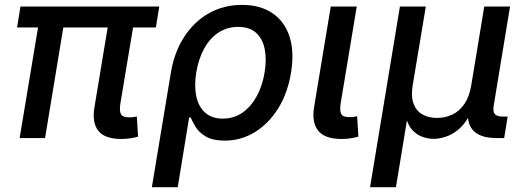

<svg xmlns="http://www.w3.org/2000/svg" viewBox="-20 -573 2164 797"><path d="M483.9 3.9Q415 3.9 388.2 -30Q361.3 -64 372.1 -127.9L436.5 -516.6H542L480.5 -148.4Q474.6 -115.2 481.4 -100.6Q488.3 -85.9 514.2 -85.9Q527.3 -85.9 534.7 -86.9Q542 -87.9 547.9 -89.8L553.2 -5.9Q542.5 -2.4 523.9 0.7Q505.4 3.9 483.9 3.9ZM61.5 0 147.5 -516.6H252.4L167 0ZM50.8 -459 64.9 -545.9H641.1L627 -459Z M610.4 204.1 689 -270Q703.1 -355.5 743.9 -418.9Q784.7 -482.4 846.4 -517.6Q908.2 -552.7 984.9 -552.7Q1059.6 -552.7 1109.9 -519Q1160.2 -485.4 1181.2 -423.1Q1202.1 -360.8 1188.5 -274.4Q1174.8 -187 1134.8 -123Q1094.7 -59.1 1037.4 -24.2Q980 10.7 913.6 10.7Q864.3 10.7 835.7 -5.6Q807.1 -22 793 -44.7Q778.8 -67.4 771.5 -85.4H765.1L717.8 204.1ZM904.8 -80.6Q951.7 -80.6 987.3 -106Q1022.9 -131.3 1046.4 -174.8Q1069.8 -218.3 1078.6 -273.4Q1087.4 -327.6 1078.6 -370.1Q1069.8 -412.6 1042.7 -437Q1015.6 -461.4 968.3 -461.4Q922.9 -461.4 887.2 -438Q851.6 -414.6 828.1 -372.6Q804.7 -330.6 794.9 -273.9Q785.6 -216.8 794.9 -173.1Q804.2 -129.4 832 -105Q859.9 -80.6 904.8 -80.6Z M1397.9 3.9Q1329.1 3.9 1301.3 -30Q1273.4 -64 1283.7 -127.9L1353 -545.9H1460.9L1395 -149.4Q1389.2 -115.7 1395.8 -101.3Q1402.3 -86.9 1428.7 -86.9Q1441.9 -86.9 1449.2 -87.9Q1456.5 -88.9 1462.4 -90.8L1467.8 -5.9Q1456.5 -2.4 1438.2 0.7Q1419.9 3.9 1397.9 3.9Z M1516.1 204.1 1640.1 -545.9H1747.6L1692.9 -217.8Q1685.5 -170.4 1697.3 -140.9Q1709 -111.3 1734.4 -97.4Q1759.8 -83.5 1793.9 -83.5Q1829.1 -83.5 1858.6 -97.9Q1888.2 -112.3 1908.2 -142.1Q1928.2 -171.9 1936 -217.8L1990.2 -545.9H2097.2L2029.3 -133.8Q2025.4 -108.9 2034.4 -98.9Q2043.5 -88.9 2070.8 -88.9H2087.4L2072.8 0H2040.5Q1972.2 0 1943.1 -32.7Q1914.1 -65.4 1924.8 -128.4L1933.1 -177.7H1954.1Q1945.3 -123.5 1925.3 -88.1Q1905.3 -52.7 1879.6 -32.7Q1854 -12.7 1827.9 -4.6Q1801.8 3.4 1780.3 3.4Q1758.3 3.4 1734.6 -4.6Q1710.9 -12.7 1692.1 -32.7Q1673.3 -52.7 1665 -88.1Q1656.7 -123.5 1665.5 -177.7H1686.5L1623.5 204.1Z"/></svg>

Font: Inter Medium
Style: Italic
Weight: 500
Italic angle: -9.3988°
Designer: Rasmus Andersson
Foundry: rsms
Version: Version 4.001;git-66647c0bb